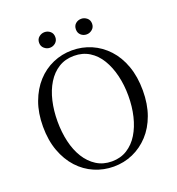

<svg xmlns="http://www.w3.org/2000/svg" viewBox="-161 -1037 1088 1182"><g transform="rotate(-20 383.5 -446.0)"><path d="M263 -806Q243 -806 226.5 -820Q210 -834 210 -857Q210 -881 226.5 -894.5Q243 -908 263 -908Q284 -908 300 -894.5Q316 -881 316 -857Q316 -834 300 -820Q284 -806 263 -806ZM504 -806Q482 -806 466.5 -820Q451 -834 451 -857Q451 -881 466.5 -894.5Q482 -908 504 -908Q524 -908 540.5 -894.5Q557 -881 557 -857Q557 -834 540.5 -820Q524 -806 504 -806ZM383 16Q317 16 257.5 -9.5Q198 -35 153 -84Q108 -133 82 -203.5Q56 -274 56 -364Q56 -453 82 -523.5Q108 -594 153 -643.5Q198 -693 257.5 -719Q317 -745 383 -745Q450 -745 509 -719.5Q568 -694 613.5 -645Q659 -596 684.5 -525Q710 -454 710 -364Q710 -275 684.5 -204.5Q659 -134 613.5 -85Q568 -36 509 -10Q450 16 383 16ZM383 -18Q440 -18 483.5 -45.5Q527 -73 556 -120.5Q585 -168 600 -230.5Q615 -293 615 -364Q615 -434 600 -496.5Q585 -559 556 -607Q527 -655 483.5 -682Q440 -709 383 -709Q326 -709 282.5 -682Q239 -655 209.5 -607Q180 -559 165.5 -496.5Q151 -434 151 -364Q151 -293 165.5 -230.5Q180 -168 209.5 -120.5Q239 -73 282.5 -45.5Q326 -18 383 -18Z"/></g></svg>

Font: Noto Serif JP
Style: Regular
Weight: 400
Designer: Ryoko NISHIZUKA  (kana & ideographs); Frank Grießhammer (Latin, Greek & Cyrillic); Wenlong ZHANG  (bopomofo); Sandoll Co
Foundry: Adobe
Version: Version 2.003-H1;hotconv 1.1.1;makeotfexe 2.6.0